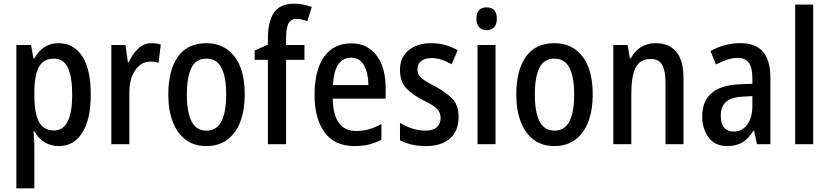

<svg xmlns="http://www.w3.org/2000/svg" viewBox="-20 -785 4514 1045"><path d="M298 -550Q381 -550 427.5 -479Q474 -408 474 -270Q474 -136 428 -63Q382 10 301 10Q255 10 221.5 -11.5Q188 -33 167 -70H162Q164 -48 165.5 -27Q167 -6 167 10V240H69V-540H149L162 -467H167Q213 -550 298 -550ZM273 -466Q218 -466 193 -422.5Q168 -379 167 -286V-266Q167 -169 192 -122Q217 -75 274 -75Q324 -75 348.5 -124.5Q373 -174 373 -270Q373 -366 349.5 -416Q326 -466 273 -466Z M805 -550Q831 -550 855 -543L843 -443Q824 -450 798 -450Q749 -450 716.5 -403.5Q684 -357 684 -281V0H586V-540H663L676 -447H681Q701 -491 732 -520.5Q763 -550 805 -550Z M1312 -271Q1312 -187 1288.5 -124Q1265 -61 1218.5 -25.5Q1172 10 1102 10Q1036 10 990 -25Q944 -60 920 -123Q896 -186 896 -271Q896 -402 948 -476Q1000 -550 1104 -550Q1199 -550 1255.5 -478.5Q1312 -407 1312 -271ZM997 -270Q997 -175 1022.5 -124.5Q1048 -74 1104 -74Q1159 -74 1185 -124Q1211 -174 1211 -271Q1211 -367 1185 -416.5Q1159 -466 1104 -466Q1047 -466 1022 -416.5Q997 -367 997 -270Z M1637 -459H1537V0H1438V-459H1366V-510L1438 -542V-571Q1438 -669 1471.5 -717Q1505 -765 1582 -765Q1609 -765 1631.5 -760Q1654 -755 1677 -747L1653 -670Q1638 -675 1623.5 -678.5Q1609 -682 1594 -682Q1563 -682 1550 -657.5Q1537 -633 1537 -574V-540H1637Z M1891 -549Q1952 -549 1994 -518Q2036 -487 2057.5 -433Q2079 -379 2079 -308V-248H1791Q1794 -72 1919 -72Q1989 -72 2056 -110V-25Q2023 -7 1988 1.5Q1953 10 1910 10Q1800 10 1746 -65.5Q1692 -141 1692 -266Q1692 -403 1744 -476Q1796 -549 1891 -549ZM1891 -471Q1800 -471 1792 -322H1985Q1985 -385 1962 -428Q1939 -471 1891 -471Z M2476 -150Q2476 -72 2429 -31Q2382 10 2299 10Q2255 10 2220 1.5Q2185 -7 2157 -21V-117Q2184 -99 2221 -86.5Q2258 -74 2295 -74Q2337 -74 2357.5 -92.5Q2378 -111 2378 -144Q2378 -172 2358.5 -192.5Q2339 -213 2282 -240Q2224 -270 2190.5 -305.5Q2157 -341 2157 -405Q2157 -472 2203.5 -511Q2250 -550 2327 -550Q2367 -550 2402.5 -540Q2438 -530 2471 -512L2438 -435Q2413 -450 2385 -459.5Q2357 -469 2328 -469Q2292 -469 2272 -452.5Q2252 -436 2252 -408Q2252 -379 2272.5 -361Q2293 -343 2350 -314Q2407 -283 2441.5 -248Q2476 -213 2476 -150Z M2629 -745Q2684 -745 2684 -683Q2684 -652 2669.5 -636.5Q2655 -621 2629 -621Q2603 -621 2588 -636.5Q2573 -652 2573 -683Q2573 -745 2629 -745ZM2677 -540V0H2579V-540Z M3206 -271Q3206 -187 3182.5 -124Q3159 -61 3112.5 -25.5Q3066 10 2996 10Q2930 10 2884 -25Q2838 -60 2814 -123Q2790 -186 2790 -271Q2790 -402 2842 -476Q2894 -550 2998 -550Q3093 -550 3149.5 -478.5Q3206 -407 3206 -271ZM2891 -270Q2891 -175 2916.5 -124.5Q2942 -74 2998 -74Q3053 -74 3079 -124Q3105 -174 3105 -271Q3105 -367 3079 -416.5Q3053 -466 2998 -466Q2941 -466 2916 -416.5Q2891 -367 2891 -270Z M3548 -550Q3622 -550 3661 -503Q3700 -456 3700 -360V0H3602V-339Q3602 -401 3583.5 -432.5Q3565 -464 3523 -464Q3464 -464 3440 -418Q3416 -372 3416 -274V0H3318V-540H3396L3408 -468H3414Q3434 -508 3469.5 -529Q3505 -550 3548 -550Z M4010 -550Q4094 -550 4133.5 -502.5Q4173 -455 4173 -363V0H4100L4084 -74H4081Q4055 -32 4022 -11Q3989 10 3938 10Q3872 10 3837 -36.5Q3802 -83 3802 -153Q3802 -235 3853.5 -278.5Q3905 -322 4003 -326L4075 -329V-360Q4075 -417 4055.5 -443.5Q4036 -470 3996 -470Q3968 -470 3938.5 -460.5Q3909 -451 3877 -434L3847 -507Q3882 -527 3923 -538.5Q3964 -550 4010 -550ZM4022 -259Q3959 -256 3931 -230Q3903 -204 3903 -155Q3903 -111 3921.5 -90Q3940 -69 3972 -69Q4018 -69 4046.5 -106Q4075 -143 4075 -210V-262Z M4406 0H4308V-760H4406Z"/></svg>

Font: Noto Sans Myanmar Condensed Medium
Style: Regular
Weight: 500
Width: 3
Designer: Monotype Design Team
Foundry: Monotype Imaging Inc.
Version: Version 2.107; ttfautohint (v1.8.4.7-5d5b)